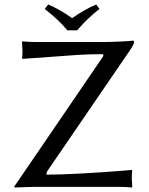

<svg xmlns="http://www.w3.org/2000/svg" viewBox="-20 -832 664 855"><path d="M187 -54.2Q245.1 -54.2 340.1 -59.3Q435.1 -64.5 501 -69.8L566.9 -75.2L568.8 -71.8Q566.9 -56.2 566.9 -39.1Q566.9 -28.3 568.8 0L566.9 2.9Q543 0 496.1 0H132.8L45.9 2.9L43 -1Q49.3 -9.3 58.3 -22.5Q67.4 -35.6 68.8 -38.1L438 -579.1Q441.4 -585 440.2 -587.9Q439 -590.8 435.1 -590.8Q380.4 -590.8 325.2 -587.4Q270 -584 200 -578.4Q129.9 -572.8 80.1 -569.8L78.1 -573.2Q80.1 -588.9 80.1 -606Q80.1 -616.7 78.1 -645L80.1 -647.9Q104.5 -645 141.1 -645H444.8Q468.8 -645 513.7 -647Q558.6 -648.9 570.8 -650.9Q577.1 -650.9 577.1 -645Q577.1 -632.8 546.9 -590.8L191.9 -71.8Q187 -64.9 187 -54.2ZM279.8 -696.8Q242.7 -743.2 179.2 -792L194.8 -812Q253.9 -786.1 300.8 -751Q357.4 -790.5 408.2 -812L422.9 -792Q374 -754.9 323.2 -696.8Z"/></svg>

Font: Linux Biolinum
Style: Regular
Weight: 400
Designer: Philipp H. Poll
Foundry: Philipp H. Poll
Version: Version 0.6.4